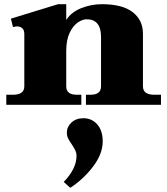

<svg xmlns="http://www.w3.org/2000/svg" viewBox="-20 -500 798 916"><path d="M748 -48V0H390V-48H412Q462 -48 462 -88V-324Q462 -408 393 -408Q374 -408 351.5 -393Q329 -378 312.5 -344Q296 -310 296 -256V-88Q296 -48 346 -48H368V0H10V-48H42Q96 -48 96 -88V-337Q96 -357 86 -365.5Q76 -374 61 -374Q56 -374 42 -371L32 -411L257 -480H296V-405Q321 -443 368.5 -461.5Q416 -480 466 -480Q564 -480 613 -442Q662 -404 662 -339V-88Q662 -48 716 -48ZM470 174Q470 235 423 296Q376 357 315 396L284 368Q345 305 345 244Q345 229 339 217Q333 205 322 188Q311 173 305 160.5Q299 148 299 133Q299 105 321 84.5Q343 64 378 64Q418 64 444 93.5Q470 123 470 174Z"/></svg>

Font: Taviraj Black
Style: Regular
Weight: 900
Designer: Katatrad Team
Foundry: CadsonDemak
Version: Version 1.030